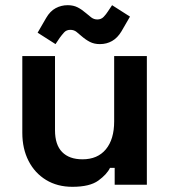

<svg xmlns="http://www.w3.org/2000/svg" viewBox="-20 -712 656 740"><path d="M259 8Q201 8 157.5 -18.5Q114 -45 90 -92Q66 -139 66 -200V-496H192V-210Q192 -154 219.5 -126Q247 -98 298 -98Q356 -98 388 -136.5Q420 -175 420 -244V-496H546V0H422V-65H404Q392 -40 359 -16Q326 8 259 8ZM210 -566 194 -542 125 -586 158 -643Q173 -669 194.5 -680.5Q216 -692 241 -692Q263 -692 279.5 -683.5Q296 -675 312 -661Q321 -653 331.5 -645Q342 -637 355 -637Q370 -637 379.5 -647Q389 -657 396 -668L412 -692L481 -648L448 -591Q433 -566 412 -554Q391 -542 365 -542Q343 -542 326.5 -550.5Q310 -559 294 -573Q285 -581 275 -589Q265 -597 251 -597Q236 -597 227 -587Q218 -577 210 -566Z"/></svg>

Font: Space Grotesk Variable Light
Style: Regular
Weight: 300
Designer: Florian Karsten
Foundry: Florian Karsten
Version: Version 2.000